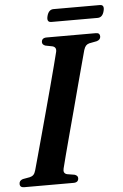

<svg xmlns="http://www.w3.org/2000/svg" viewBox="-63 -873 586 913"><g transform="rotate(-5 230.0 -416.0)"><path d="M209.5 -72.5Q203.5 -49.5 223 -44L259.5 -38Q274.5 -32.5 274.5 -21Q274.5 0 250.5 0H15Q-5.5 0 -5.5 -17.5Q-5.5 -33.5 12 -39L45.5 -45Q56.5 -47.5 63.2 -54.2Q70 -61 74 -75.5Q80 -96.5 91.5 -138.8Q103 -181 118 -235.8Q133 -290.5 149 -349.8Q165 -409 179.8 -464.2Q194.5 -519.5 205.8 -562.8Q217 -606 222.5 -628.5Q227 -650 207.5 -655.5L174 -662Q159 -667.5 159 -679.5Q159.5 -700 183.5 -700H417.5Q429 -700 433.2 -695.2Q437.5 -690.5 437.5 -683Q437.5 -667 419 -661.5L382.5 -654.5Q372.5 -651.5 366.8 -645.2Q361 -639 356.5 -625Q350.5 -603 338.8 -559.5Q327 -516 312.2 -460.5Q297.5 -405 281.8 -345.8Q266 -286.5 251.2 -231.8Q236.5 -177 225.5 -135Q214.5 -93 209.5 -72.5ZM196.5 -801.5Q204.5 -831.5 227.5 -831.5H449Q472 -831.5 464 -801.5Q456.5 -771.5 433 -771.5H212Q188.5 -771.5 196.5 -801.5Z"/></g></svg>

Font: Fraunces 144pt S050 SemiBold
Style: Italic
Weight: 600
Italic angle: -16°
Version: Version 1.000; ttfautohint (v1.8.3)